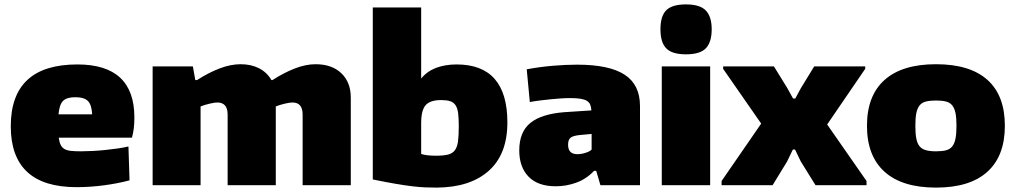

<svg xmlns="http://www.w3.org/2000/svg" viewBox="-20 -842 4616 873"><path d="M328 9Q29 9 29 -268Q29 -549 332 -549Q591 -549 591 -308Q591 -282 588.5 -260Q586 -238 580 -216H247Q250 -195 256 -183Q262 -171 273 -164.5Q284 -158 302 -156Q320 -154 347 -154Q371 -154 400 -155.5Q429 -157 458.5 -160Q488 -163 515.5 -167Q543 -171 564 -176L569 -22Q517 -8 453.5 0.5Q390 9 328 9ZM322 -400Q284 -400 267 -383.5Q250 -367 246 -322H399Q397 -365 380 -382.5Q363 -400 322 -400Z M674 -540H857L868 -478H876Q929 -512 979 -531Q1029 -550 1074 -550Q1122 -550 1158 -531.5Q1194 -513 1214 -478H1219Q1270 -511 1320 -530.5Q1370 -550 1415 -550Q1489 -550 1532 -509Q1575 -468 1575 -398V0H1356V-321Q1356 -376 1310 -376Q1297 -376 1274 -370.5Q1251 -365 1234 -358V0H1015V-321Q1015 -376 968 -376Q956 -376 932.5 -370.5Q909 -365 892 -358V0H674Z M1966 11Q1940 11 1914 10Q1888 9 1854.5 5Q1821 1 1777.5 -6.5Q1734 -14 1675 -26V-808H1895V-485Q1922 -518 1963 -533.5Q2004 -549 2056 -549Q2287 -549 2287 -285Q2287 -141 2202.5 -65.5Q2118 10 1966 11ZM1963 -134Q1996 -134 2016.5 -139Q2037 -144 2048 -158.5Q2059 -173 2062.5 -199Q2066 -225 2066 -268Q2066 -304 2063 -327.5Q2060 -351 2051 -364Q2042 -377 2026.5 -382Q2011 -387 1986 -387Q1936 -387 1915.5 -364Q1895 -341 1895 -282V-142Q1907 -138 1923.5 -136Q1940 -134 1963 -134Z M2507 5Q2426 5 2383.5 -38.5Q2341 -82 2341 -158Q2341 -242 2391.5 -283Q2442 -324 2547 -332L2669 -340Q2668 -356 2663.5 -366.5Q2659 -377 2648.5 -383.5Q2638 -390 2619.5 -393Q2601 -396 2573 -396Q2553 -396 2530 -394.5Q2507 -393 2482.5 -390.5Q2458 -388 2434 -385Q2410 -382 2389 -378L2375 -527Q2435 -538 2494 -543Q2553 -548 2604 -548Q2750 -548 2820 -502.5Q2890 -457 2890 -360V0H2710L2691 -65H2681Q2646 -28 2600.5 -11.5Q2555 5 2507 5ZM2605 -141Q2624 -141 2643.5 -147.5Q2663 -154 2670 -162V-233L2616 -228Q2586 -225 2574.5 -216Q2563 -207 2563 -184Q2563 -141 2605 -141Z M3099 -595Q3036 -595 3009.5 -622Q2983 -649 2983 -709Q2983 -769 3009.5 -795.5Q3036 -822 3099 -822Q3163 -822 3189.5 -794Q3216 -766 3216 -709Q3216 -651 3190 -623Q3164 -595 3099 -595ZM2989 -540H3209V0H2989Z M3261 -19 3441 -280 3268 -529V-540H3499L3560 -441L3586 -394H3596L3622 -442L3682 -540H3914V-529L3741 -276L3920 -19V0H3688L3621 -108L3595 -162H3585L3559 -108L3493 0H3261Z M4236 11Q4082 11 4002 -61Q3922 -133 3922 -270Q3922 -407 4002 -478.5Q4082 -550 4236 -550Q4390 -550 4469.5 -479Q4549 -408 4549 -270Q4549 -133 4469.5 -61Q4390 11 4236 11ZM4236 -154Q4263 -154 4281 -158.5Q4299 -163 4309.5 -176Q4320 -189 4324.5 -211.5Q4329 -234 4329 -270Q4329 -306 4324.5 -328Q4320 -350 4309.5 -363Q4299 -376 4281 -380.5Q4263 -385 4236 -385Q4209 -385 4190.5 -380.5Q4172 -376 4161.5 -363Q4151 -350 4146.5 -328Q4142 -306 4142 -270Q4142 -234 4146.5 -211.5Q4151 -189 4161.5 -176.5Q4172 -164 4190.5 -159Q4209 -154 4236 -154Z"/></svg>

Font: Plata Sans Black
Style: Regular
Weight: 900
Designer: Pablo Impallari, Andres Torresi, & Cristiano Sobral
Foundry: Pablo Impallari, Andres Torresi, & Cristiano Sobral
Version: Version 1.00;December 28, 2019;FontCreator 12.0.0.2547 64-bi